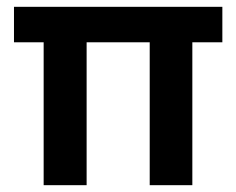

<svg xmlns="http://www.w3.org/2000/svg" viewBox="-20 -543 692 563"><path d="M108 0V-419H21V-523H632V-419H544V0H419V-419H234V0Z"/></svg>

Font: Bricolage Grotesque 12pt SemiBold
Style: Regular
Weight: 600
Designer: Mathieu Triay
Foundry: Atelier Triay
Version: Version 1.001; ttfautohint (v1.8.4.7-5d5b);gftools[0.9.33.de